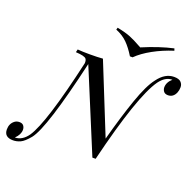

<svg xmlns="http://www.w3.org/2000/svg" viewBox="-224 -984 1245 1218"><g transform="rotate(20 399.0 -375.0)"><path d="M23.9 -9.8Q23.9 22.5 -7.8 53.2H-5.9Q43 51.3 78.1 1Q148.9 -104 248 -541.5Q249 -560.5 242.2 -569.8Q231.4 -585 170.9 -587.9L175.8 -607.9Q207 -605 259.3 -605Q311.5 -605 346.2 -607.9L535.6 -137.2Q579.6 -299.8 621.1 -418.9Q662.6 -538.1 703.1 -589.8Q750 -653.8 811 -653.8Q843.8 -653.8 857.4 -639.6Q871.1 -625.5 871.1 -605.5Q871.1 -585.4 864.3 -568.8Q848.6 -530.8 812 -530.8Q792 -531.2 783.2 -543Q774.4 -554.7 773.9 -569.8Q773.9 -605 806.2 -632.8H803.2Q757.8 -631.8 721.2 -582Q632.8 -457.5 520 4.9H498L270.5 -543.9Q162.1 -73.7 94.2 11.2Q60.5 51.8 36.1 63Q11.7 74.2 -13.2 74.2Q-73.2 74.2 -73.2 22Q-73.2 -16.6 -45.9 -38.1Q-32.2 -48.8 -13.2 -48.8Q6.3 -48.8 15.1 -37.1Q23.9 -25.4 23.9 -9.8ZM750 -824.2 754.9 -810.1Q682.6 -787.1 620.6 -752.9Q558.6 -718.8 520 -680.2H502Q472.7 -728.5 441.4 -759.8Q410.2 -791 362.8 -810.1L366.7 -824.2Q421.9 -813.5 456.1 -799.8Q490.2 -786.1 530.3 -763.2L543.9 -755.9Q655.3 -803.2 750 -824.2Z"/></g></svg>

Font: PlayfairDisplaySC-Italic
Style: Italic
Weight: 400
Italic angle: -14°
Designer: Claus Eggers Sørensen
Foundry: Claus Eggers Sørensen
Version: Version 1.004;PS 001.004;hotconv 1.0.70;makeotf.lib2.5.58329